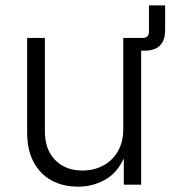

<svg xmlns="http://www.w3.org/2000/svg" viewBox="-20 -681 649 708"><path d="M462.4 -494.1V-541H505.4Q529.3 -541 529.3 -564.5V-661.1H588.9V-569.8Q588.9 -532.2 569.8 -513.2Q550.8 -494.1 513.2 -494.1ZM267.6 7.3Q212.4 7.3 170.2 -15.6Q127.9 -38.6 104 -83.3Q80.1 -127.9 80.1 -192.4V-541H145.5V-196.8Q145.5 -129.9 183.3 -91.1Q221.2 -52.2 283.7 -52.2Q326.7 -52.2 360.8 -70.6Q395 -88.9 414.8 -123.3Q434.6 -157.7 434.6 -205.1V-541H500.5V0H436.5V-126.5H447.8Q424.8 -55.2 376.7 -23.9Q328.6 7.3 267.6 7.3Z"/></svg>

Font: Inter 17pt Light
Style: Regular
Weight: 300
Version: Version 4.001;git-66647c0bb